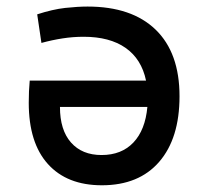

<svg xmlns="http://www.w3.org/2000/svg" viewBox="-20 -547 626 577"><path d="M286.1 9.8Q181.6 9.8 124 -54Q66.4 -117.7 66.4 -238.3Q66.4 -273.9 69.3 -304.7H418.9Q405.3 -369.6 357.4 -403.1Q309.6 -436.5 231.4 -436.5Q199.2 -436.5 168 -431.6Q136.7 -426.8 104.5 -418L91.8 -503.9Q138.2 -519 176 -523.2Q213.9 -527.3 243.2 -527.3Q376 -527.3 447.8 -457.8Q519.5 -388.2 519.5 -257.8Q519.5 -131.3 458.5 -60.8Q397.5 9.8 286.1 9.8ZM422.9 -225.6H160.2Q160.2 -156.2 193.4 -118.7Q226.6 -81.1 285.2 -81.1Q345.2 -81.1 380.9 -118.7Q416.5 -156.2 422.9 -225.6Z"/></svg>

Font: CaskaydiaMono NF
Style: Regular
Weight: 400
Designer: Aaron Bell
Foundry: Saja Typeworks
Version: Version 2111.001; ttfautohint (v1.8.4);Nerd Fonts 3.1.1